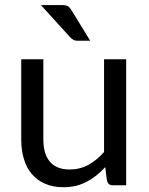

<svg xmlns="http://www.w3.org/2000/svg" viewBox="-20 -745 598 772"><path d="M487.3 -506.8Q487.3 -379.9 487.3 0Q473.6 0 433.6 0Q415 0 410.2 -18.6Q407.2 -37.1 403.3 -73.2Q370.1 -36.1 329.1 -14.6Q288.1 7.8 235.4 7.8Q193.4 7.8 162.1 -5.9Q129.9 -19.5 108.4 -44.9Q86.9 -69.3 76.2 -105.5Q65.4 -140.6 65.4 -183.6Q65.4 -229.5 65.4 -322.3Q65.4 -368.2 65.4 -506.8Q87.9 -506.8 154.3 -506.8Q154.3 -425.8 154.3 -183.6Q154.3 -126 180.7 -94.7Q207 -63.5 260.7 -63.5Q300.8 -63.5 335 -82Q369.1 -100.6 398.4 -133.8Q398.4 -257.8 398.4 -506.8Q419.9 -506.8 487.3 -506.8ZM228.5 -724.6Q245.1 -724.6 253.9 -719.7Q261.7 -713.9 268.6 -702.1Q293 -662.1 342.8 -581.1Q330.1 -581.1 292 -581.1Q281.2 -581.1 275.4 -585Q268.6 -587.9 261.7 -595.7Q222.7 -638.7 144.5 -724.6Q166 -724.6 228.5 -724.6Z"/></svg>

Font: Lato
Style: Regular
Weight: 400
Designer: Lukasz Dziedzic with Adam Twardoch and Botio Nikoltchev
Version: Version 2.015; 2015-08-06; http://www.latofonts.com/